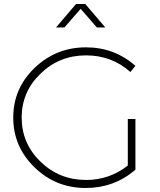

<svg xmlns="http://www.w3.org/2000/svg" viewBox="-20 -936 798 957"><path d="M382 -892 301 -799H259L359 -916H405L505 -799H463ZM617 -111V-343H655V-90Q549 1 407 1Q258 1 152 -102Q46 -205 46 -350Q46 -495 152.5 -597.5Q259 -700 409 -700Q550 -700 655 -608L630 -577Q537 -660 409 -660Q276 -660 182 -569Q88 -478 88 -350Q88 -221 182 -130Q276 -39 409 -39Q526 -39 617 -111Z"/></svg>

Font: Montserrat Ultra Light
Style: Regular
Weight: 200
Designer: Julieta Ulanovsky
Foundry: Julieta Ulanovsky
Version: Version 3.100;PS 003.100;hotconv 1.0.88;makeotf.lib2.5.64775